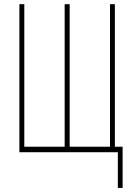

<svg xmlns="http://www.w3.org/2000/svg" viewBox="-20 -731 640 922"><path d="M96.7 -710.9V-26.4H290.5V-710.9H314.5V-26.4H508.3V-710.9H531.7V-26.4H568.8V171.4H545.9V0H73.2V-710.9Z"/></svg>

Font: Roboto Mono Thin
Style: Regular
Weight: 250
Designer: Google
Version: Version 2.000985; 2015; ttfautohint (v1.3)